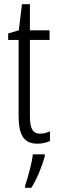

<svg xmlns="http://www.w3.org/2000/svg" viewBox="-20 -677 274 918"><path d="M172 -38C133 -38 123 -67 123 -126V-486H217V-532H123V-657H85L70 -532L19 -517V-486H69V-123C69 -35 92 10 158 10C183 10 202 5 219 -3V-49C206 -43 189 -38 172 -38ZM194 71V61H137C133 101 113 174 100 210V221H130C157 178 181 118 194 71Z"/></svg>

Font: Noto Sans Devanagari ExtraCondensed Light
Style: Regular
Weight: 300
Width: 2
Designer: Jelle Bosma - Monotype Design Team
Foundry: Monotype Imaging Inc.
Version: Version 2.004